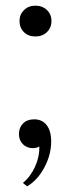

<svg xmlns="http://www.w3.org/2000/svg" viewBox="-20 -519 248 679"><path d="M49 -445Q49 -468 65 -483.5Q81 -499 105 -499Q130 -499 146 -483.5Q162 -468 162 -445Q162 -421 146 -405.5Q130 -390 105 -390Q80 -390 64.5 -405.5Q49 -421 49 -445ZM61 128Q87 107 103.5 71.5Q120 36 119 -1Q109 5 97 5Q75 5 61 -9Q47 -23 47 -45Q47 -68 61.5 -82.5Q76 -97 101 -97Q129 -97 145 -76.5Q161 -56 161 -19Q161 28 137 73Q113 118 76 140Z"/></svg>

Font: Fahkwang
Style: Regular
Weight: 400
Version: Version 1.000; ttfautohint (v1.6)